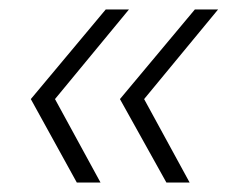

<svg xmlns="http://www.w3.org/2000/svg" viewBox="-20 -495 500 405"><path d="M331 -110 233 -286 391 -475H440L284 -286L380 -110ZM142 -110 45 -286 203 -475H252L96 -286L192 -110Z"/></svg>

Font: Alumni Sans Thin Light
Style: Italic
Weight: 300
Italic angle: -8°
Version: Version 1.016